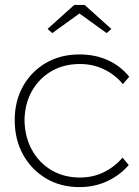

<svg xmlns="http://www.w3.org/2000/svg" viewBox="-20 -753 568 783"><path d="M304 10Q227 10 167.5 -25.5Q108 -61 74 -122.5Q40 -184 40 -263Q40 -341 74 -401.5Q108 -462 167.5 -496.5Q227 -531 304 -531Q369 -531 421 -507Q473 -483 507 -440L481 -410Q450 -448 404.5 -470Q359 -492 306 -492Q240 -492 189.5 -462.5Q139 -433 110 -381.5Q81 -330 80 -263Q81 -195 110 -142Q139 -89 190 -59Q241 -29 306 -29Q359 -29 403 -50.5Q447 -72 480 -110L505 -80Q470 -39 418 -14.5Q366 10 304 10ZM193 -618 174 -635 283 -733H325L434 -635L415 -618L304 -698Z"/></svg>

Font: Readex Pro Light
Style: Regular
Weight: 300
Designer: Bonnie Shaver-Troup, Thomas Jockin
Foundry: Lexend
Version: Version 1.200; ttfautohint (v1.8.3)